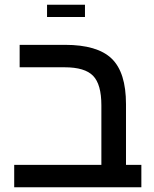

<svg xmlns="http://www.w3.org/2000/svg" viewBox="-20 -791 652 811"><path d="M577.1 -94.7V0H40V-94.7H408.2V-346.2Q408.2 -434.6 373.3 -470.7Q338.4 -506.8 252.9 -506.8H63V-601.6H254.4Q391.6 -601.6 451.9 -543.2Q512.2 -484.9 512.2 -351.1V-94.7ZM338.9 -771V-719.2H178.7V-771Z"/></svg>

Font: Arimo Medium
Style: Regular
Weight: 500
Designer: Steve Matteson
Foundry: Monotype Imaging Inc.
Version: Version 1.33